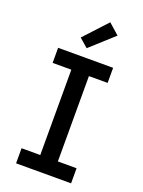

<svg xmlns="http://www.w3.org/2000/svg" viewBox="-179 -1066 858 1148"><g transform="rotate(20 250.0 -492.5)"><path d="M75 0V-96H194V-639H75V-735H425V-639H306V-96H425V0ZM236 -791 181 -839 316 -985 384 -925Z"/></g></svg>

Font: Iosevka SS04
Style: Bold
Weight: 700
Monospace: yes
Designer: Belleve Invis
Foundry: Belleve Invis
Version: Version 19.0.0; ttfautohint (v1.8.4)